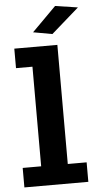

<svg xmlns="http://www.w3.org/2000/svg" viewBox="-63 -997 525 1035"><g transform="rotate(-5 200.0 -480.0)"><path d="M26 0V-105.5H126V-644.5H37V-750H270V-105.5H372V0ZM248.5 -810.5 145.5 -829 276 -960 398 -941.5Z"/></g></svg>

Font: Trispace SemiCondensed SemiBold
Style: Regular
Weight: 600
Width: 4
Designer: Tyler Finck
Foundry: Etcetera Type Company
Version: Version 1.210; ttfautohint (v1.8.3)